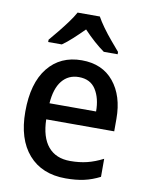

<svg xmlns="http://www.w3.org/2000/svg" viewBox="-87 -828 693 901"><g transform="rotate(10 260.0 -378.0)"><path d="M268 -549Q366 -549 420.5 -482.5Q475 -416 475 -307V-247H151Q153 -162 190 -118Q227 -74 295 -74Q339 -74 375.5 -83Q412 -92 451 -112V-26Q414 -7 376 1.5Q338 10 288 10Q175 10 111.5 -62.5Q48 -135 48 -266Q48 -402 107 -475.5Q166 -549 268 -549ZM268 -469Q218 -469 188 -432Q158 -395 153 -324H375Q375 -387 349 -428Q323 -469 268 -469ZM315 -766Q327 -744 346.5 -717Q366 -690 388 -664Q410 -638 428 -617V-606H362Q314 -640 262 -695Q236 -669 210.5 -645.5Q185 -622 162 -606H97V-617Q115 -638 136.5 -664.5Q158 -691 177.5 -717.5Q197 -744 209 -766Z"/></g></svg>

Font: Noto Sans Thai SemCond Med
Style: Regular
Weight: 500
Width: 4
Designer: Monotype Design Team
Foundry: Monotype Imaging Inc.
Version: Version 2.002; ttfautohint (v1.8.4.7-5d5b)